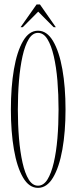

<svg xmlns="http://www.w3.org/2000/svg" viewBox="-20 -852 351 882"><path d="M154.5 11Q113.5 11 85.8 -36.5Q58 -84 44 -165.2Q30 -246.5 30 -349Q30 -452 44 -533.8Q58 -615.5 85.8 -663.2Q113.5 -711 154.5 -711Q195.5 -711 223.8 -663.2Q252 -615.5 266.5 -533.8Q281 -452 281 -349Q281 -246.5 266.5 -165.2Q252 -84 223.8 -36.5Q195.5 11 154.5 11ZM154.5 1Q180 1 197.8 -27.2Q215.5 -55.5 227 -104.8Q238.5 -154 243.8 -217Q249 -280 249 -349Q249 -418 243.8 -481.2Q238.5 -544.5 227 -594Q215.5 -643.5 197.8 -672.2Q180 -701 154.5 -701Q129.5 -701 112 -672.2Q94.5 -643.5 83.5 -594Q72.5 -544.5 67.2 -481.2Q62 -418 62 -349Q62 -280 67.2 -217Q72.5 -154 83.5 -104.8Q94.5 -55.5 112 -27.2Q129.5 1 154.5 1ZM74.5 -727 148 -831.5H163.5L236.5 -727H226.5L155.5 -798.5L84.5 -727Z"/></svg>

Font: Imbue 100pt Thin
Style: Regular
Weight: 100
Designer: Tyler Finck
Foundry: Etcetera Type Company
Version: Version 1.102; ttfautohint (v1.8.3)